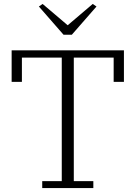

<svg xmlns="http://www.w3.org/2000/svg" viewBox="-20 -953 687 973"><path d="M194 -35H293V-661H91V-538H39V-698H608V-538H556V-661H354V-35H453V0H194ZM177 -920 196 -933 323 -825 450 -933 469 -920 344 -777H302Z"/></svg>

Font: IBM Plex Serif Light
Style: Regular
Weight: 300
Designer: Mike Abbink, Paul van der Laan, Pieter van Rosmalen
Foundry: Bold Monday
Version: Version 3.001